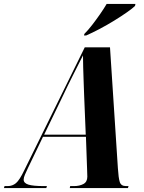

<svg xmlns="http://www.w3.org/2000/svg" viewBox="-77 -954 732 974"><path d="M-57 0 -54 -10H-38Q-14 -10 4 -25Q22 -40 46 -90L353 -714H481L521 -101Q524 -52 530.5 -31Q537 -10 562 -10H575L572 0H277L279 -10H299Q326 -10 346 -20.5Q366 -31 366 -58Q366 -64 365.5 -73Q365 -82 365 -90L359 -260H141L65 -102Q56 -83 49.5 -68Q43 -53 43 -43Q43 -25 67 -17.5Q91 -10 145 -10H161L158 0ZM235 -453 147 -271H358L350 -466Q349 -496 347.5 -535Q346 -574 345 -611.5Q344 -649 344 -673Q326 -637 297 -580Q268 -523 235 -453ZM351 -782Q370 -801 390.5 -827.5Q411 -854 430.5 -882Q450 -910 464 -934H610L608 -924Q596 -912 567.5 -892Q539 -872 502.5 -849.5Q466 -827 428 -807Q390 -787 360 -774H349Z"/></svg>

Font: Noto Serif Display ExtraCondensed ExtraBold
Style: Italic
Weight: 800
Width: 2
Italic angle: -12°
Designer: Monotype Design Team
Foundry: Monotype Imaging Inc.
Version: Version 2.009